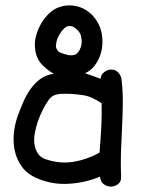

<svg xmlns="http://www.w3.org/2000/svg" viewBox="-20 -687 525 713"><path d="M121.1 -238.3Q115.2 -220.7 110.4 -198.2Q105.5 -175.8 107.4 -155.3Q109.4 -134.8 120.1 -117.7Q130.9 -100.6 155.3 -93.8Q205.1 -78.1 254.4 -86.4Q303.7 -94.7 349.6 -120.1Q353.5 -168 356 -212.9Q358.4 -257.8 357.4 -303.7Q340.8 -314.5 323.7 -322.8Q306.6 -331.1 286.1 -334Q265.6 -336.9 242.7 -338.4Q219.7 -339.8 198.2 -337.9Q196.3 -337.9 188 -335.4Q179.7 -333 178.7 -332Q168.9 -327.1 161.1 -316.4Q148.4 -298.8 138.7 -278.8Q128.9 -258.8 121.1 -238.3ZM189.5 -656.2Q214.8 -668 241.2 -667Q267.6 -666 290 -654.8Q312.5 -643.6 329.6 -623Q346.7 -602.5 354.5 -576.2Q360.4 -555.7 360.4 -531.2Q360.4 -506.8 353 -484.4Q345.7 -461.9 331.5 -443.4Q317.4 -424.8 295.9 -415Q315.4 -408.2 328.1 -403.8Q340.8 -399.4 353.5 -394.5Q354.5 -409.2 366.7 -418.9Q378.9 -428.7 392.6 -428.7Q409.2 -428.7 419.4 -417.5Q429.7 -406.2 431.6 -390.6Q436.5 -345.7 436 -300.8Q435.5 -255.9 433.1 -210.9Q430.7 -166 429.2 -121.1Q427.7 -76.2 429.7 -31.2Q430.7 -12.7 418.5 -3.4Q406.2 5.9 391.6 5.9Q377 5.9 364.7 -3.4Q352.5 -12.7 351.6 -31.2Q295.9 -7.8 233.4 -4.4Q170.9 -1 114.3 -26.4Q81.1 -41 62 -66.9Q43 -92.8 35.6 -124Q28.3 -155.3 31.2 -189Q34.2 -222.7 44.9 -253.9Q53.7 -278.3 64.9 -304.7Q76.2 -331.1 91.8 -354Q107.4 -377 128.9 -393.1Q150.4 -409.2 179.7 -413.1Q158.2 -424.8 137.7 -445.3Q117.2 -465.8 111.3 -497.1Q110.4 -504.9 110.4 -507.8Q107.4 -527.3 112.8 -549.8Q118.2 -572.3 129.4 -593.3Q140.6 -614.3 156.2 -630.9Q171.9 -647.5 189.5 -656.2ZM283.2 -528.3V-541Q282.2 -542 281.7 -546.4Q281.2 -550.8 281.2 -551.8Q280.3 -553.7 279.8 -556.6Q279.3 -559.6 278.3 -561.5Q278.3 -560.5 275.9 -564.9Q273.4 -569.3 272.5 -570.3Q265.6 -578.1 259.8 -582.5Q253.9 -586.9 249 -588.9Q230.5 -593.8 218.8 -582Q210 -574.2 203.6 -563.5Q197.3 -552.7 193.4 -543.9Q191.4 -539.1 190.4 -533.7Q189.5 -528.3 188.5 -523.4L187.5 -513.7Q191.4 -499 199.2 -494.1Q207 -489.3 222.7 -485.4Q225.6 -484.4 228 -483.9Q230.5 -483.4 233.4 -482.4Q241.2 -481.4 246.6 -481.9Q252 -482.4 248 -481.4Q255.9 -483.4 257.3 -483.4Q258.8 -483.4 265.6 -488.3Q270.5 -494.1 272.9 -497.1Q275.4 -500 275.4 -501Q280.3 -511.7 282.2 -519.5Z"/></svg>

Font: Schoolbell
Style: Regular
Weight: 400
Designer: Font Diner, Inc
Foundry: Font Diner, Inc
Version: Version 1.001